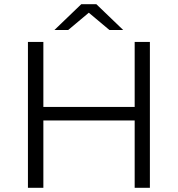

<svg xmlns="http://www.w3.org/2000/svg" viewBox="-20 -901 853 921"><path d="M699 -700V0H626V-323H188V0H114V-700H188V-388H626V-700ZM505 -757 406 -840 307 -757H241L370 -881H442L571 -757Z"/></svg>

Font: APTA Sans Regular
Style: Regular
Weight: 400
Version: Version 7.200